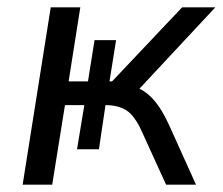

<svg xmlns="http://www.w3.org/2000/svg" viewBox="-20 -506 610 526"><path d="M42 0 119 -486H200L168 -283H221L239 -396H298L280 -283H287L479 -486H570L362 -263Q385 -252 404.5 -228.5Q424 -205 442 -166L517 0H435L368 -147Q349 -189 326.5 -203.5Q304 -218 269 -218L251 -97H191L211 -218H158L123 0Z"/></svg>

Font: Nunito Sans
Style: Italic
Weight: 400
Italic angle: -9°
Designer: Vernon Adams
Foundry: Vernon Adams
Version: Version 3.006; ttfautohint (v1.8.3)